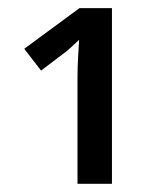

<svg xmlns="http://www.w3.org/2000/svg" viewBox="-20 -864 399 468"><path d="M173.8 -844.2 39.1 -745.1 80.1 -691.9 128.9 -729C144 -739.3 161.1 -755.9 172.9 -767.1C171.4 -743.2 168.9 -707.5 168.9 -674.8V-416H252.9V-844.2Z"/></svg>

Font: Noto Reveo Sans
Style: Regular
Weight: 500
Designer: Monotype Design Team
Foundry: Monotype Imaging Inc.
Version: Version 2.007